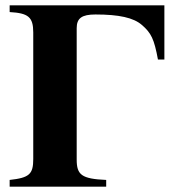

<svg xmlns="http://www.w3.org/2000/svg" viewBox="-20 -696 660 716"><path d="M593 -676H16V-651C85 -647 104 -633 104 -575V-103C104 -47 90 -33 16 -25V0H376V-25C284 -29 266 -44 266 -101V-591C266 -628 285 -642 336 -642C424 -642 478 -630 509 -603C544 -573 555 -550 569 -474H593Z"/></svg>

Font: XITS Math
Style: Bold
Weight: 700
Designer: MicroPress Inc., with final additions and corrections provided by Coen Hoffman, Elsevier (retired)
Version: Version 1.105